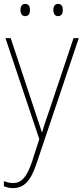

<svg xmlns="http://www.w3.org/2000/svg" viewBox="-20 -724 427 987"><path d="M85 -673C85 -656 92 -641 109 -641C128 -641 134 -655 134 -673C134 -690 128 -704 109 -704C92 -704 85 -689 85 -673ZM254 -673C254 -656 261 -641 278 -641C297 -641 303 -655 303 -673C303 -690 297 -704 278 -704C261 -704 254 -689 254 -673ZM8 -528 182 -9 144 109C116 191 88 217 47 217C30 217 16 213 0 207V233C16 240 30 243 47 243C103 243 138 206 167 119L385 -528H358L234 -158C218 -112 206 -78 197 -45H195C188 -68 178 -96 157 -160L35 -528Z"/></svg>

Font: Noto Sans Armenian SemiCondensed Thin
Style: Regular
Weight: 100
Width: 4
Designer: Monotype Design Team
Foundry: Monotype Imaging Inc.
Version: Version 2.008